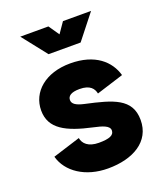

<svg xmlns="http://www.w3.org/2000/svg" viewBox="-136 -814 785 918"><g transform="rotate(-20 256.5 -355.0)"><path d="M218.8 -722.7H75.7L174.3 -597.7H337.4L436 -722.7H293L255.9 -668.9ZM255.9 -521C128.9 -521 48.8 -450.2 48.8 -356.4C48.8 -262.7 126.5 -224.1 255.9 -195.8C298.8 -186.5 334 -176.3 334 -151.9C334 -127.4 309.6 -117.2 255.9 -117.2C202.1 -117.2 177.7 -142.6 172.9 -171.4L32.7 -127.4C54.7 -45.4 140.6 13.2 255.9 13.2C383.3 13.2 480.5 -42 480.5 -151.9C480.5 -261.7 389.2 -285.6 255.9 -314.9C212.9 -324.2 195.3 -336.9 195.3 -356.4C195.3 -376 211.4 -390.6 255.9 -390.6C310.1 -390.6 326.7 -365.7 332 -340.3L470.2 -383.8C449.2 -458 382.8 -521 255.9 -521Z"/></g></svg>

Font: Giphurs ExtraBold
Style: Regular
Weight: 800
Version: Version 1.000